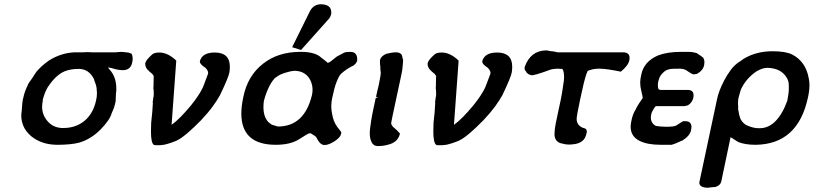

<svg xmlns="http://www.w3.org/2000/svg" viewBox="-20 -681 3829 903"><path d="M110 -281Q112 -283 114 -288Q116 -293 123 -301L122 -300Q127 -306 132 -314Q137 -322 144 -333Q155 -350 173.5 -367Q192 -384 211 -397Q269 -433 333 -435H371Q379 -435 389 -436Q402 -435 411 -435H525Q529 -435 535 -436Q544 -437 551 -437Q554 -437 560 -436.5Q566 -436 571 -435Q585 -435 599 -428Q604 -418 604 -405Q604 -395 601 -384Q593 -351 557 -351Q535 -351 504 -361Q501 -361 488 -364Q491 -358 502 -346Q527 -313 527 -265Q527 -259 527 -254Q525 -243 525 -231Q525 -219 524 -205Q521 -190 517 -177.5Q513 -165 505 -148Q497 -117 452 -71Q407 -26 352 -10Q313 0 250 0Q176 0 126 -41Q100 -64 90 -88.5Q80 -113 80 -137Q80 -147 82 -158Q85 -202 87 -211L90 -223Q96 -252 111 -281ZM179 -192Q178 -185 178 -179Q178 -142 202 -113Q228 -81 271 -79Q275 -79 278 -79Q336 -79 376.5 -112Q417 -145 431 -205Q436 -224 436 -243Q436 -249 434.5 -265Q433 -281 422 -307H423Q399 -357 350 -357Q313 -357 285 -346Q243 -329 207 -274V-275Q190 -248 181 -211V-204L179 -195Z M697 -426Q707 -434 730 -434Q769 -434 809 -396L787 -94Q807 -108 830 -131.5Q853 -155 878 -185Q898 -210 910.5 -229Q923 -248 928 -258Q933 -266 940 -285Q947 -304 958 -333Q959 -336 959 -338Q959 -344 955 -351Q951 -358 944 -364Q943 -365 941.5 -365.5Q940 -366 940 -366Q940 -367 940 -367H939Q920 -381 920 -391Q920 -392 920 -393Q931 -434 990 -434Q1061 -434 1061 -367Q1061 -355 1059 -341Q1057 -329 1046 -302.5Q1035 -276 1015 -234Q1002 -210 980.5 -180.5Q959 -151 926 -116Q892 -81 861 -54.5Q830 -28 809 -19H810Q798 -14 783 -9Q768 -4 751 0Q750 0 749 0L732 2H716Q705 2 703 0Q690 -10 690 -63Q690 -81 691 -104L696 -152L699 -198Q698 -199 698 -201Q698 -202 698.5 -203.5Q699 -205 699 -207Q700 -209 700 -211.5Q700 -214 700 -216L703 -231Q703 -239 703 -249Q703 -259 701 -267Q702 -268 702 -269Q702 -270 701.5 -270Q701 -270 701 -271Q701 -272 702 -273Q702 -290 702.5 -306Q703 -322 703 -324L697 -332H698L681 -346H682Q663 -360 663 -381Q663 -382 663 -383Q666 -399 697 -426Z M1439 -631Q1455 -659 1487 -661Q1538 -661 1538 -623Q1538 -620 1538 -617Q1536 -605 1529 -595L1396 -446L1354 -459ZM1496 -1Q1482 -6 1469 -33Q1467 -38 1459.5 -42.5Q1452 -47 1440 -55L1439 -53L1433 -54Q1424 -50 1385 -25Q1344 0 1277 0Q1115 0 1115 -147Q1115 -181 1124 -223Q1144 -325 1218 -382Q1287 -436 1388 -437Q1393 -437 1397 -437Q1463 -437 1492 -409Q1506 -399 1513.5 -392Q1521 -385 1522 -385L1534 -391L1564 -415L1598 -433Q1606 -437 1628 -437Q1660 -437 1660 -402Q1660 -399 1660 -396Q1657 -384 1643 -373Q1627 -366 1611.5 -355.5Q1596 -345 1583 -333Q1573 -322 1562.5 -294.5Q1552 -267 1543 -223Q1538 -202 1538 -181Q1538 -159 1546 -127Q1554 -95 1580 -67L1578 -68Q1585 -62 1585 -55Q1585 -53 1584 -51Q1581 -35 1554 -17Q1526 1 1507 1Q1502 1 1498 0ZM1221 -206Q1219 -191 1219 -177Q1219 -132 1242 -107Q1245 -105 1250 -100.5Q1255 -96 1260 -94Q1268 -92 1276.5 -89Q1285 -86 1287 -86Q1411 -86 1447 -233Q1450 -246 1450 -259Q1450 -281 1440 -303Q1418 -347 1366 -348Q1348 -348 1307 -334H1308Q1297 -330 1288.5 -324.5Q1280 -319 1273 -314Q1241 -280 1221 -206Z M1819 -103Q1820 -96 1824.5 -89.5Q1829 -83 1836 -78L1848 -67Q1850 -64 1853 -61.5Q1856 -59 1861 -53Q1854 -18 1817 -4Q1799 2 1784.5 4Q1770 6 1759 6Q1758 6 1757 6Q1737 6 1728 -11.5Q1719 -29 1719 -56Q1719 -64 1720 -73Q1722 -90 1726 -115.5Q1730 -141 1737 -173L1747 -220H1764Q1758 -220 1753.5 -222Q1749 -224 1749 -227Q1749 -227 1749 -228Q1751 -234 1752.5 -243.5Q1754 -253 1758 -267Q1760 -274 1762 -284.5Q1764 -295 1766 -305.5Q1768 -316 1769.5 -325.5Q1771 -335 1771 -340Q1769 -347 1769 -358Q1769 -369 1767 -383V-397Q1771 -417 1797 -428L1821 -433Q1827 -434 1832.5 -434.5Q1838 -435 1843 -435Q1860 -435 1869 -424L1872 -415Q1872 -412 1873.5 -406.5Q1875 -401 1876 -401Q1876 -395 1875 -382.5Q1874 -370 1872 -353Q1871 -348 1869.5 -339Q1868 -330 1866 -322L1826 -135Q1824 -123 1822 -114.5Q1820 -106 1820 -101Z M2025 -426Q2035 -434 2058 -434Q2097 -434 2137 -396L2115 -94Q2135 -108 2158 -131.5Q2181 -155 2206 -185Q2226 -210 2238.5 -229Q2251 -248 2256 -258Q2261 -266 2268 -285Q2275 -304 2286 -333Q2287 -336 2287 -338Q2287 -344 2283 -351Q2279 -358 2272 -364Q2271 -365 2269.5 -365.5Q2268 -366 2268 -366Q2268 -367 2268 -367H2267Q2248 -381 2248 -391Q2248 -392 2248 -393Q2259 -434 2318 -434Q2389 -434 2389 -367Q2389 -355 2387 -341Q2385 -329 2374 -302.5Q2363 -276 2343 -234Q2330 -210 2308.5 -180.5Q2287 -151 2254 -116Q2220 -81 2189 -54.5Q2158 -28 2137 -19H2138Q2126 -14 2111 -9Q2096 -4 2079 0Q2078 0 2077 0L2060 2H2044Q2033 2 2031 0Q2018 -10 2018 -63Q2018 -81 2019 -104L2024 -152L2027 -198Q2026 -199 2026 -201Q2026 -202 2026.5 -203.5Q2027 -205 2027 -207Q2028 -209 2028 -211.5Q2028 -214 2028 -216L2031 -231Q2031 -239 2031 -249Q2031 -259 2029 -267Q2030 -268 2030 -269Q2030 -270 2029.5 -270Q2029 -270 2029 -271Q2029 -272 2030 -273Q2030 -290 2030.5 -306Q2031 -322 2031 -324L2025 -332H2026L2009 -346H2010Q1991 -360 1991 -381Q1991 -382 1991 -383Q1994 -399 2025 -426Z M2909 -435Q2941 -435 2941 -409Q2941 -404 2940 -398Q2935 -373 2900 -344Q2865 -351 2840.5 -354.5Q2816 -358 2799 -358Q2787 -358 2775.5 -356.5Q2764 -355 2754 -351Q2752 -350 2750 -350Q2748 -350 2746 -348Q2744 -348 2744 -348Q2732 -322 2718 -256L2708 -211Q2692 -135 2692 -122Q2692 -104 2702.5 -92.5Q2713 -81 2731 -77Q2736 -75 2738 -70.5Q2740 -66 2740 -63Q2740 -60 2739 -56Q2734 -29 2717 -16.5Q2700 -4 2672 -2Q2664 -1 2657 -1Q2640 -1 2628 -5Q2591 -10 2588 -45Q2588 -49 2588 -53Q2588 -72 2594 -102L2607 -164Q2618 -212 2623.5 -245.5Q2629 -279 2632 -302Q2633 -312 2633 -320Q2633 -337 2629 -349Q2626 -356 2624 -357H2614Q2609 -357 2606 -358Q2595 -358 2584 -356.5Q2573 -355 2568 -353L2559 -351L2565 -352L2534 -341Q2517 -335 2504 -331.5Q2491 -328 2484 -327Q2478 -327 2473.5 -329Q2469 -331 2464 -333Q2455 -340 2455 -344Q2447 -351 2447 -360Q2447 -363 2448 -367Q2475 -442 2547 -444Q2553 -444 2567 -441Q2571 -441 2573 -440H2577Q2579 -439 2583 -439Q2584 -439 2584 -439L2588 -438Q2589 -438 2589 -438L2602 -435Z M2971 -170Q2973 -174 2980.5 -186.5Q2988 -199 3003 -220Q3002 -225 3000.5 -234.5Q2999 -244 2995 -259Q2991 -275 2991 -291Q2991 -293 2991.5 -302.5Q2992 -312 2996 -330Q3008 -391 3074 -420Q3118 -437 3181 -437H3219Q3231 -437 3241.5 -435Q3252 -433 3257 -431Q3268 -424 3275 -419Q3282 -414 3287 -410Q3290 -405 3291.5 -399.5Q3293 -394 3293 -389Q3293 -384 3292 -377Q3288 -351 3259 -334L3242 -331Q3231 -334 3211 -348H3212Q3197 -358 3177 -358Q3158 -358 3144.5 -357.5Q3131 -357 3123 -354Q3104 -350 3085 -323L3086 -325Q3083 -320 3080.5 -313Q3078 -306 3076 -298Q3074 -290 3074 -282Q3074 -275 3075 -269Q3076 -258 3088 -258H3215Q3242 -258 3242 -232Q3242 -228 3241 -222Q3236 -199 3216 -186L3200 -182H3064Q3063 -180 3061 -178Q3060 -177 3054 -169L3055 -170Q3044 -153 3043 -143Q3041 -135 3041 -128Q3041 -108 3055 -95Q3057 -93 3064 -89Q3077 -86 3106 -85H3120Q3123 -85 3126 -85Q3145 -85 3159 -90L3178 -102L3176 -101L3193 -111H3204Q3232 -111 3232 -83Q3232 -77 3230 -69Q3226 -43 3188 -19H3186Q3152 -3 3138 0H3087Q3024 0 2987 -19Q2946 -40 2946 -85Q2946 -96 2949 -110Q2955 -145 2972 -170Z M3372 174Q3367 191 3346 198Q3345 198 3342 198.5Q3339 199 3336 199Q3332 200 3325.5 200Q3319 200 3312 202Q3269 202 3269 178Q3269 178 3269 177L3352 -213Q3359 -250 3385 -301Q3417 -361 3446 -382L3444 -381Q3446 -383 3451.5 -386.5Q3457 -390 3465 -395H3464L3477 -404Q3532 -438 3606 -440Q3610 -440 3614 -440Q3674 -440 3705 -425Q3770 -392 3784 -311Q3787 -296 3787 -280Q3787 -254 3780 -223Q3733 -2 3533 0Q3485 0 3452 -13L3416 -36ZM3681 -314Q3655 -360 3590 -362Q3589 -362 3588 -362Q3567 -362 3539 -346Q3516 -331 3498.5 -311.5Q3481 -292 3470 -271Q3465 -263 3462 -252Q3459 -241 3455 -227Q3452 -218 3451.5 -208.5Q3451 -199 3451 -194Q3451 -184 3452 -171H3451Q3453 -157 3456 -143.5Q3459 -130 3464 -119Q3477 -97 3496 -90Q3524 -78 3548 -78Q3550 -78 3553 -78Q3595 -78 3628 -112Q3661 -146 3683 -208Q3690 -243 3690 -267Q3690 -271 3689.5 -285.5Q3689 -300 3681 -314Z"/></svg>

Font: New Athena Unicode
Style: Bold Italic
Weight: 700
Designer: J. Rusten 1997; rev. by R. Hancock 2001, 2002, rev. by D. Mastronarde 2002-2021
Foundry: Society for Classical Studies (formerly American Philological Association)
Version: Version 5.008